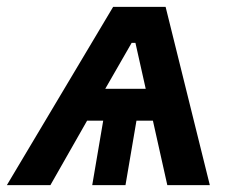

<svg xmlns="http://www.w3.org/2000/svg" viewBox="-58 -540 686 560"><path d="M425 -520H272L-38 0H89L196 -188H243L211 0H308L340 -188H388L430 0H554ZM249 -281 326 -415H337L367 -281Z"/></svg>

Font: Fixel Display SemiBold
Style: Italic
Weight: 600
Italic angle: -10°
Designer: AlfaBravo + MacPaw
Foundry: Kyrylo Tkachov, Marchela Mozhyna, Serhii Makarenko, Maria Weinstein, Zakhar Kryvoshyya
Version: Version 1.210;Glyphs 3.2 (3217)